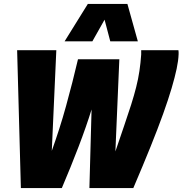

<svg xmlns="http://www.w3.org/2000/svg" viewBox="-20 -955 927 975"><path d="M657 0H434L445 -399Q418 -312 379 -210Q340 -108 294 0H86L67 -700H266L243 -189Q262 -242 280.5 -299.5Q299 -357 315.5 -417Q332 -477 347.5 -537.5Q363 -598 376 -654H586L566 -186Q591 -260 611 -318Q631 -376 646 -423.5Q661 -471 671.5 -512.5Q682 -554 688 -594.5Q694 -635 697 -678Q697 -684 697 -689.5Q697 -695 697 -700H886Q887 -696 887 -690.5Q887 -685 887 -680Q886 -648 877 -605.5Q868 -563 851.5 -507Q835 -451 808.5 -377Q782 -303 744.5 -210Q707 -117 657 0ZM308 -745 426 -935H627L680 -745H540L511 -855L449 -745Z"/></svg>

Font: Georama ExtraBold
Style: Italic
Weight: 800
Italic angle: -9°
Version: Version 1.001